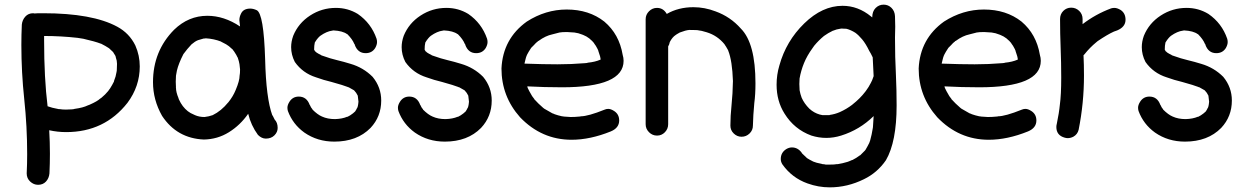

<svg xmlns="http://www.w3.org/2000/svg" viewBox="-20 -584 5351 827"><path d="M170 -429V-410Q170 -247 185 -126H186Q201 -120 233 -114H237Q248 -112 264 -112L290 -113Q291 -113 293.5 -113.5Q296 -114 298 -114Q300 -114 301 -115Q338 -120 358 -130L366 -133Q400 -148 411 -159Q412 -159 413.5 -160.5Q415 -162 417 -163Q433 -176 447 -193L448 -195Q453 -200 463 -218L471 -233V-235Q479 -254 482 -274L483 -280Q484 -294 484 -309Q484 -323 479 -336Q479 -343 468 -358V-359Q457 -370 452 -374Q452 -375 451 -375Q450 -375 450 -376Q435 -386 415 -396H414Q388 -406 339 -417L314 -421Q242 -429 170 -429ZM166 -527Q378 -527 485 -469Q537 -441 563 -388Q582 -345 582 -298Q582 -212 529 -141Q430 -15 265 -15Q228 -15 192 -23Q195 28 195 78Q195 121 193 163Q191 184 178 198Q165 212 144 212Q125 212 110 198Q95 184 95 163Q97 121 97 80Q97 -39 84.5 -156Q72 -273 72 -390Q72 -434 74 -478Q76 -498 89 -512.5Q102 -527 123 -527L129 -526Q135 -527 166 -527Z M738 -204Q738 -207 737 -208ZM861 -80Q879 -82 896 -88Q933 -106 963 -143Q964 -143 964 -144Q984 -169 995 -196Q1012 -236 1012 -258Q1014 -267 1014 -285Q1013 -297 1011.5 -307.5Q1010 -318 1004 -336Q1004 -337 1003 -337Q1000 -345 988 -363Q985 -366 983 -370Q968 -384 966 -385Q956 -393 937 -402Q934 -403 932 -405Q901 -417 866 -419Q864 -418 857 -418L833 -411Q820 -406 805 -393Q786 -373 770 -351Q749 -310 742 -280Q739 -260 738 -258L737 -232L738 -206Q738 -187 749 -161Q749 -159 751 -155Q765 -124 789 -105Q793 -103 801 -97L820 -88Q838 -80 861 -80ZM1012 -258 1013 -263V-259ZM858 17Q742 12 678 -85Q639 -154 639 -230Q639 -364 730 -456Q792 -516 873 -516Q945 -516 1014 -470L1011 -497Q1011 -511 1018 -525Q1028 -547 1058 -547Q1071 -547 1086 -540Q1116 -525 1122 -329Q1126 -161 1153 -87H1154L1163 -69Q1176 -56 1176 -33Q1176 -15 1162 -1Q1148 13 1125 13Q1107 13 1091 -3Q1061 -44 1049 -94Q1015 -45 966 -14.5Q917 16 858 17Z M1342 -412H1343V-413ZM1338 -363Q1337 -363 1337 -364ZM1420 26Q1347 26 1291 -13Q1241 -49 1220 -106Q1218 -113 1218 -120Q1218 -132 1227 -146Q1241 -168 1267 -168Q1301 -168 1314 -132Q1315 -132 1315 -131Q1319 -121 1326 -113V-112Q1348 -90 1367 -82Q1391 -71 1423 -71Q1454 -72 1475 -81H1477Q1488 -86 1500 -95.5Q1512 -105 1512 -108Q1515 -112 1517 -117Q1522 -122 1524 -146L1521 -172Q1515 -185 1505 -195L1482 -208Q1480 -208 1476 -210Q1462 -216 1408 -231Q1374 -239 1341 -251Q1284 -269 1250 -317Q1234 -348 1234 -381Q1234 -405 1243 -430Q1265 -484 1315.5 -517Q1366 -550 1427 -550Q1478 -550 1521 -524Q1579 -484 1602 -417Q1604 -410 1604 -403Q1604 -391 1596 -377Q1582 -355 1555 -355Q1521 -355 1508 -391Q1508 -395 1506 -395Q1498 -415 1476 -437H1475Q1456 -451 1416 -453Q1414 -452 1411 -452Q1387 -449 1360 -430Q1349 -422 1336 -401Q1333 -388 1333 -370L1339 -360L1338 -363L1343 -358Q1352 -352 1361 -348Q1363 -346 1366 -345Q1369 -344 1372 -343Q1402 -332 1431.5 -325Q1461 -318 1490 -309Q1545 -293 1585 -253Q1622 -208 1622 -151Q1622 -82 1576 -33Q1518 26 1420 26Z M1818 -412H1819V-413ZM1814 -363Q1813 -363 1813 -364ZM1896 26Q1823 26 1767 -13Q1717 -49 1696 -106Q1694 -113 1694 -120Q1694 -132 1703 -146Q1717 -168 1743 -168Q1777 -168 1790 -132Q1791 -132 1791 -131Q1795 -121 1802 -113V-112Q1824 -90 1843 -82Q1867 -71 1899 -71Q1930 -72 1951 -81H1953Q1964 -86 1976 -95.5Q1988 -105 1988 -108Q1991 -112 1993 -117Q1998 -122 2000 -146L1997 -172Q1991 -185 1981 -195L1958 -208Q1956 -208 1952 -210Q1938 -216 1884 -231Q1850 -239 1817 -251Q1760 -269 1726 -317Q1710 -348 1710 -381Q1710 -405 1719 -430Q1741 -484 1791.5 -517Q1842 -550 1903 -550Q1954 -550 1997 -524Q2055 -484 2078 -417Q2080 -410 2080 -403Q2080 -391 2072 -377Q2058 -355 2031 -355Q1997 -355 1984 -391Q1984 -395 1982 -395Q1974 -415 1952 -437H1951Q1932 -451 1892 -453Q1890 -452 1887 -452Q1863 -449 1836 -430Q1825 -422 1812 -401Q1809 -388 1809 -370L1815 -360L1814 -363L1819 -358Q1828 -352 1837 -348Q1839 -346 1842 -345Q1845 -344 1848 -343Q1878 -332 1907.5 -325Q1937 -318 1966 -309Q2021 -293 2061 -253Q2098 -208 2098 -151Q2098 -82 2052 -33Q1994 26 1896 26Z M2442 18Q2313 18 2220 -79Q2140 -169 2140 -289Q2146 -417 2249 -491Q2330 -543 2421 -543Q2517 -543 2583 -491Q2647 -437 2662 -348Q2666 -335 2666 -322Q2666 -208 2401 -208Q2325 -208 2251 -212L2253 -205L2260 -191L2272 -170L2281 -158V-157Q2298 -138 2319 -120L2324 -116L2359 -96Q2360 -96 2362 -95Q2364 -94 2366 -93.5Q2368 -93 2369 -92Q2383 -87 2401 -83Q2406 -83 2408 -82L2438 -80Q2457 -80 2476 -82Q2481 -82 2481 -83Q2513 -83 2585 -112Q2592 -115 2600 -115Q2611 -115 2625 -106Q2647 -92 2647 -65Q2647 -33 2611 -18Q2522 18 2442 18ZM2381 -307Q2441 -307 2501 -312Q2505 -313 2510 -313Q2510 -314 2512 -314Q2543 -317 2566 -327H2567Q2567 -338 2557 -365Q2557 -368 2555 -370V-371Q2546 -389 2539 -397V-398Q2531 -408 2521 -416L2519 -418Q2506 -428 2493 -433L2488 -435Q2471 -442 2454 -444L2422 -446Q2400 -446 2390 -444L2359 -436Q2330 -430 2300 -408Q2297 -408 2294 -403H2293Q2286 -397 2280 -390L2268 -378Q2256 -360 2250 -348V-347Q2250 -346 2249 -346Q2245 -336 2243 -326.5Q2241 -317 2239 -310Q2322 -307 2381 -307Z M3174 5Q3155 5 3140.5 -9Q3126 -23 3126 -43Q3126 -84 3131 -132Q3136 -180 3137 -235Q3134 -322 3117 -365Q3116 -366 3116 -368Q3106 -386 3102 -391L3101 -393Q3070 -431 3024 -445Q2998 -453 2990 -453Q2986 -455 2949 -455Q2934 -454 2908 -444Q2892 -435 2890 -433Q2876 -424 2865 -403Q2863 -392 2858 -384V-49Q2858 -29 2844 -14.5Q2830 0 2810 0Q2790 0 2775.5 -14.5Q2761 -29 2761 -49V-501Q2761 -521 2775.5 -535.5Q2790 -550 2810 -550Q2837 -550 2852 -524Q2902 -553 2967 -553Q3015 -553 3062 -535Q3126 -512 3171 -461Q3234 -398 3234 -225Q3234 -177 3229 -140Q3224 -87 3223 -43Q3223 -23 3208.5 -9Q3194 5 3174 5Z M3553 -88 3554 -89Q3576 -92 3597 -101Q3626 -114 3651 -133L3652 -134Q3685 -160 3707 -189Q3709 -191 3710 -193Q3722 -209 3731 -227Q3736 -235 3743 -256L3739 -337Q3730 -356 3724 -365Q3709 -396 3693.5 -414.5Q3678 -433 3664 -443Q3645 -455 3626 -460L3604 -461L3598 -460Q3583 -458 3569 -452H3568Q3547 -442 3529 -429Q3506 -410 3487 -387L3480 -377Q3456 -344 3443 -312Q3430 -280 3424 -246L3423 -222Q3423 -210 3424 -199V-196Q3427 -179 3433 -163Q3444 -138 3466 -116L3477 -107Q3498 -92 3523 -88ZM3554 223Q3505 223 3458 206Q3391 182 3350 124Q3343 113 3343 101Q3343 73 3367 58Q3379 51 3391 51Q3417 51 3434 75V76L3456 97Q3465 103 3483 112Q3494 117 3520 122Q3521 123 3523.5 123Q3526 123 3530 123.5Q3534 124 3537 125H3551Q3576 125 3584 123Q3586 123 3588.5 123Q3591 123 3609 119Q3635 113 3643 108H3645Q3648 105 3652 105Q3668 97 3684 85H3685L3706 64V63H3707Q3716 48 3724 32L3728 21Q3735 -4 3739 -30L3740 -36L3743 -84Q3683 -25 3603 0Q3571 10 3539 10Q3507 10 3475 0Q3401 -27 3359 -95Q3325 -149 3325 -219Q3325 -262 3337 -302Q3366 -407 3444 -483Q3522 -559 3609 -559Q3676 -559 3732 -513L3737 -509Q3737 -535 3751.5 -549.5Q3766 -564 3786 -564Q3806 -564 3820 -550Q3834 -536 3835 -514Q3836 -492 3836 -469L3835 -422Q3835 -337 3839 -261Q3842 -196 3842 -130Q3842 27 3796 106Q3759 160 3701 188Q3630 223 3554 223Z M4239 18Q4110 18 4017 -79Q3937 -169 3937 -289Q3943 -417 4046 -491Q4127 -543 4218 -543Q4314 -543 4380 -491Q4444 -437 4459 -348Q4463 -335 4463 -322Q4463 -208 4198 -208Q4122 -208 4048 -212L4050 -205L4057 -191L4069 -170L4078 -158V-157Q4095 -138 4116 -120L4121 -116L4156 -96Q4157 -96 4159 -95Q4161 -94 4163 -93.5Q4165 -93 4166 -92Q4180 -87 4198 -83Q4203 -83 4205 -82L4235 -80Q4254 -80 4273 -82Q4278 -82 4278 -83Q4310 -83 4382 -112Q4389 -115 4397 -115Q4408 -115 4422 -106Q4444 -92 4444 -65Q4444 -33 4408 -18Q4319 18 4239 18ZM4178 -307Q4238 -307 4298 -312Q4302 -313 4307 -313Q4307 -314 4309 -314Q4340 -317 4363 -327H4364Q4364 -338 4354 -365Q4354 -368 4352 -370V-371Q4343 -389 4336 -397V-398Q4328 -408 4318 -416L4316 -418Q4303 -428 4290 -433L4285 -435Q4268 -442 4251 -444L4219 -446Q4197 -446 4187 -444L4156 -436Q4127 -430 4097 -408Q4094 -408 4091 -403H4090Q4083 -397 4077 -390L4065 -378Q4053 -360 4047 -348V-347Q4047 -346 4046 -346Q4042 -336 4040 -326.5Q4038 -317 4036 -310Q4119 -307 4178 -307Z M4579 11Q4573 11 4566 9Q4530 -1 4530 -37Q4530 -44 4532 -51Q4543 -108 4543 -115L4545 -132Q4551 -175 4551 -250Q4551 -314 4548.5 -377Q4546 -440 4546 -502Q4546 -523 4560 -537Q4574 -551 4594 -551Q4614 -551 4628.5 -537Q4643 -523 4643 -502V-480Q4699 -523 4766 -548Q4773 -550 4780 -550Q4792 -550 4807 -541Q4828 -527 4828 -499Q4828 -468 4792 -453L4778 -448Q4751 -436 4708 -407L4702 -402Q4674 -379 4651 -350L4647 -346Q4649 -306 4649 -258Q4649 -140 4626 -25Q4621 -5 4603 5Q4591 11 4579 11Z M5006 -412H5007V-413ZM5002 -363Q5001 -363 5001 -364ZM5084 26Q5011 26 4955 -13Q4905 -49 4884 -106Q4882 -113 4882 -120Q4882 -132 4891 -146Q4905 -168 4931 -168Q4965 -168 4978 -132Q4979 -132 4979 -131Q4983 -121 4990 -113V-112Q5012 -90 5031 -82Q5055 -71 5087 -71Q5118 -72 5139 -81H5141Q5152 -86 5164 -95.5Q5176 -105 5176 -108Q5179 -112 5181 -117Q5186 -122 5188 -146L5185 -172Q5179 -185 5169 -195L5146 -208Q5144 -208 5140 -210Q5126 -216 5072 -231Q5038 -239 5005 -251Q4948 -269 4914 -317Q4898 -348 4898 -381Q4898 -405 4907 -430Q4929 -484 4979.5 -517Q5030 -550 5091 -550Q5142 -550 5185 -524Q5243 -484 5266 -417Q5268 -410 5268 -403Q5268 -391 5260 -377Q5246 -355 5219 -355Q5185 -355 5172 -391Q5172 -395 5170 -395Q5162 -415 5140 -437H5139Q5120 -451 5080 -453Q5078 -452 5075 -452Q5051 -449 5024 -430Q5013 -422 5000 -401Q4997 -388 4997 -370L5003 -360L5002 -363L5007 -358Q5016 -352 5025 -348Q5027 -346 5030 -345Q5033 -344 5036 -343Q5066 -332 5095.5 -325Q5125 -318 5154 -309Q5209 -293 5249 -253Q5286 -208 5286 -151Q5286 -82 5240 -33Q5182 26 5084 26Z"/></svg>

Font: Bad Comic
Style: Regular
Weight: 400
Designer: GGBotNet
Foundry: f0n7
Version: 0.9